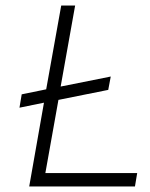

<svg xmlns="http://www.w3.org/2000/svg" viewBox="-20 -670 540 690"><path d="M58 -331 146 -349 200 -650H250L198 -359L378 -395L369 -347L190 -311L143 -48H473L465 0H85L138 -301L50 -283Z"/></svg>

Font: Overused Grotesk Light
Style: Italic
Weight: 300
Italic angle: -10°
Version: Version 0.003